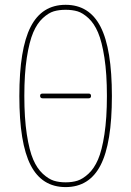

<svg xmlns="http://www.w3.org/2000/svg" viewBox="-20 -760 540 790"><path d="M344.7 -355.5H155.3Q145.5 -355.5 145 -365.2Q144.5 -375 155.3 -375H344.7Q354.5 -375 354.5 -365.2Q354.5 -355.5 344.7 -355.5ZM298.8 -713.4Q277.3 -719.7 250 -719.7Q222.7 -719.7 201.2 -713.4Q179.7 -707 156.2 -685.5Q132.8 -664.1 116.7 -626.5Q100.6 -588.9 90.3 -522.5Q80.1 -456.1 80.1 -365.2Q80.1 -274.4 90.3 -207.5Q100.6 -140.6 116.7 -103.5Q132.8 -66.4 156.2 -44.9Q179.7 -23.4 201.2 -16.6Q222.7 -9.8 250 -9.8Q277.3 -9.8 298.8 -16.6Q320.3 -23.4 343.8 -44.9Q367.2 -66.4 383.3 -103.5Q399.4 -140.6 409.7 -207.5Q419.9 -274.4 419.9 -365.2Q419.9 -456.1 409.7 -522.5Q399.4 -588.9 383.3 -626.5Q367.2 -664.1 343.8 -685.5Q320.3 -707 298.8 -713.4ZM394 -80.6Q347.7 9.8 250 9.8Q152.3 9.8 106 -80.6Q59.6 -170.9 59.6 -364.7Q59.6 -558.6 106 -649.4Q152.3 -740.2 250 -740.2Q347.7 -740.2 394 -649.4Q440.4 -558.6 440.4 -364.7Q440.4 -170.9 394 -80.6Z"/></svg>

Font: Rounded Mgen+ 1m thin
Style: Regular
Weight: 100
Designer: [Source Han Sans]
Ryoko NISHIZUKA  (kana & ideographs); Paul D. Hunt (Latin, Greek & Cyrillic); Wenlong ZHANG  (bopomofo
Version: Version 1.059.20150602